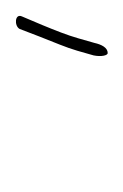

<svg xmlns="http://www.w3.org/2000/svg" viewBox="24 -646 158 246"><g transform="rotate(-90 103.0 -523.0)"><path d="M155 -482C153 -472 155 -464 158 -464C165 -464 169 -472 171 -481L177 -502C181 -516 187 -531 194 -548L205 -574C209 -583 193 -584 189 -577L179 -551C172 -533 165 -517 161 -503Z"/></g></svg>

Font: Stray Cat
Style: ExLtObl
Weight: 200
Version: Version 1.0